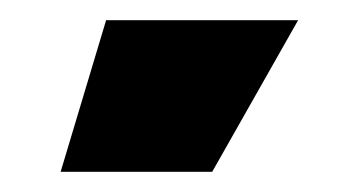

<svg xmlns="http://www.w3.org/2000/svg" viewBox="-20 30 355 190"><path d="M40 200 85 50H275L190 200Z"/></svg>

Font: Tektur SemiCondensed Black
Style: Regular
Weight: 900
Width: 4
Designer: Adam Jagosz
Foundry: Adam Jagosz
Version: Version 1.005;gftools[0.9.30]